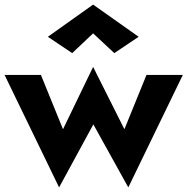

<svg xmlns="http://www.w3.org/2000/svg" viewBox="-27 -786 815 835"><path d="M378 -641 470 -555 576 -626 378 -766 181 -626 287 -555ZM-7 -460 230 29 379 -245 531 29 768 -460H610L514 -224L378 -495L247 -224L151 -460Z"/></svg>

Font: Jost
Style: Bold
Weight: 700
Version: Version 3.710